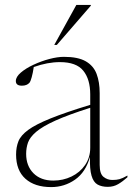

<svg xmlns="http://www.w3.org/2000/svg" viewBox="-20 -752 539 782"><path d="M419 9Q394 9 377.2 -0.5Q360.5 -10 352.8 -36.5Q345 -63 346.5 -113Q329 -50.5 285.5 -20.2Q242 10 188.5 10Q121.5 10 83.5 -24Q45.5 -58 45.5 -122.5Q45.5 -152.5 55 -176.5Q64.5 -200.5 94.8 -222.8Q125 -245 185.5 -269.5Q246 -294 347.5 -325V-367.5Q347.5 -429 319.2 -464Q291 -499 224 -499Q173.5 -499 117.5 -479Q114 -455 109.2 -437.8Q104.5 -420.5 100 -415Q89.5 -403 69 -403Q44.5 -403 44.5 -422Q44.5 -439 65 -456.5Q85.5 -474 116.8 -488.5Q148 -503 181.2 -511.8Q214.5 -520.5 240.5 -520.5Q298 -520.5 329.5 -502.2Q361 -484 373.5 -450.8Q386 -417.5 386 -372.5V-80Q386 -44 401.8 -31.5Q417.5 -19 437.5 -19Q454.5 -19 466.5 -22.2Q478.5 -25.5 499 -37V-30Q480 -13 461.2 -2Q442.5 9 419 9ZM86.5 -125.5Q86.5 -76.5 116.2 -46.5Q146 -16.5 197 -16.5Q237 -16.5 271.2 -33Q305.5 -49.5 326.5 -79.8Q347.5 -110 347.5 -150.5V-313Q258 -284.5 205.5 -260.8Q153 -237 127.5 -215.2Q102 -193.5 94.2 -171.8Q86.5 -150 86.5 -125.5ZM201 -569 291 -732H350V-729L211.5 -569Z"/></svg>

Font: Newsreader Display ExtraLight
Style: Regular
Weight: 275
Designer: Hugues Gentile
Foundry: Production Type
Version: Version 1.002